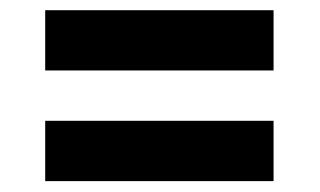

<svg xmlns="http://www.w3.org/2000/svg" viewBox="-20 -499 612 367"><path d="M502.9 -479.5H66.4V-364.3H502.9ZM502.9 -268.1H66.4V-152.8H502.9Z"/></svg>

Font: Shabnam
Style: Bold
Weight: 700
Foundry: DejaVu fonts team - Redesigned by Saber Rastikerdar - Based on Vazir font
Version: Version 5.0.1